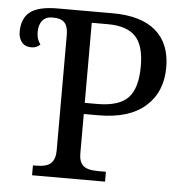

<svg xmlns="http://www.w3.org/2000/svg" viewBox="-51 -764 784 814"><g transform="rotate(5 340.5 -357.0)"><path d="M396 -713.9Q517.1 -713.9 579.6 -660.2Q642.1 -606.4 642.1 -504.9Q642.1 -399.9 573 -338.9Q503.9 -277.8 374 -277.8H311V-108.9Q311 -75.2 328.4 -58.6Q345.7 -42 393.1 -42H425.8V0H115.2V-42H127.9Q175.3 -42 192.6 -60.1Q210 -78.1 210 -113.8V-606Q210 -639.6 195.8 -656.7Q181.6 -673.8 143.1 -673.8Q115.2 -673.8 100.6 -656.2Q85.9 -638.7 85.9 -606.9Q85.9 -590.3 89.8 -578.6Q93.8 -566.9 102.1 -555.2Q95.2 -548.3 86.2 -544.2Q77.1 -540 64.9 -540Q37.6 -540 23.7 -557.6Q9.8 -575.2 9.8 -601.1Q9.8 -659.2 45.2 -686.5Q80.6 -713.9 162.1 -713.9ZM311 -325.2H363.8Q456.1 -325.2 495.1 -365.7Q534.2 -406.2 534.2 -501Q534.2 -588.9 497.3 -627.4Q460.4 -666 378.9 -666H311Z"/></g></svg>

Font: Noto Serif
Style: Regular
Weight: 400
Designer: Monotype Design team
Foundry: Monotype Imaging Inc.
Version: Version 1.02